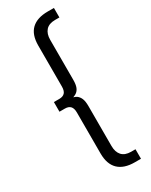

<svg xmlns="http://www.w3.org/2000/svg" viewBox="-239 -859 812 1032"><g transform="rotate(-30 167.0 -343.0)"><path d="M265 125Q198 125 163.5 91.5Q129 58 129 -8V-262Q129 -289 117.5 -301Q106 -313 84 -313H50V-373H84Q106 -373 117.5 -385Q129 -397 129 -424V-678Q129 -745 163.5 -778Q198 -811 265 -811H303V-752H276Q238 -752 219 -731Q200 -710 200 -672V-425Q200 -395 193 -378Q186 -361 172 -352Q164 -347 153 -343Q164 -340 172 -335Q186 -325 193 -308Q200 -291 200 -261V-14Q200 24 219 45Q238 66 276 66H303V125Z"/></g></svg>

Font: Modern
Style: Small
Weight: 400
Designer: Julieta Ulanovsky
Foundry: Julieta Ulanovsky
Version: Version 8.000